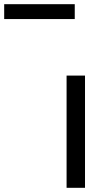

<svg xmlns="http://www.w3.org/2000/svg" viewBox="-233 -897 511 917"><path d="M173 0H85V-536H173ZM-213 -806V-877H124V-806Z"/></svg>

Font: Noto Sans Tifinagh Rhissa Ixa
Style: Regular
Weight: 400
Designer: JamraPatel
Foundry: JamraPatel LLC
Version: Version 2.006; ttfautohint (v1.8.4.7-5d5b)